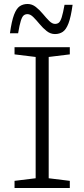

<svg xmlns="http://www.w3.org/2000/svg" viewBox="-20 -944 424 964"><path d="M330.5 -36V0H53V-36L159 -49V-658L53 -671V-707H330.5V-671L224.5 -658V-49ZM344.5 -920Q336 -858.5 324 -827Q312 -795.5 295.2 -784.2Q278.5 -773 256 -773Q233.5 -773 214.5 -788Q195.5 -803 179 -823Q162.5 -843 147.5 -858Q132.5 -873 118 -873Q106.5 -873 98.8 -866.5Q91 -860 84.5 -839.5Q78 -819 71 -777H30Q38.5 -838.5 50.5 -870Q62.5 -901.5 79.2 -912.8Q96 -924 118.5 -924Q141 -924 160 -909Q179 -894 195.5 -874Q212 -854 227 -839Q242 -824 256.5 -824Q268 -824 275.8 -830.5Q283.5 -837 290 -857.5Q296.5 -878 304 -920Z"/></svg>

Font: Newsreader 6pt Light
Style: Regular
Weight: 300
Designer: Hugues Gentile
Foundry: Production Type
Version: Version 1.003; ttfautohint (v1.8.3)